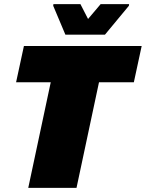

<svg xmlns="http://www.w3.org/2000/svg" viewBox="-20 -911 707 931"><path d="M117 0 226 -512H58L96 -688H667L629 -512H460L351 0ZM297 -743 238 -883 239 -891H370L407 -819L468 -891H606L605 -883L489 -743Z"/></svg>

Font: Saira Black
Style: Italic
Weight: 900
Italic angle: -12°
Designer: Hector Gatti with collaboration of the Omnibus-Type team
Foundry: Omnibus-Type
Version: Version 1.100; ttfautohint (v1.8.3)